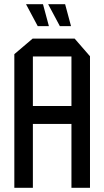

<svg xmlns="http://www.w3.org/2000/svg" viewBox="-20 -891 495 911"><path d="M48 0V-634L135 -708H334L407 -624V0H319V-303H136V0ZM136 -623V-388H319V-623ZM159 -767 104 -870V-871H184L212 -767ZM264 -767 209 -870V-871H289L317 -767Z"/></svg>

Font: Foldit Thin
Style: Regular
Weight: 400
Version: Version 1.003